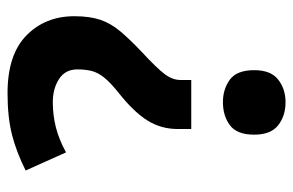

<svg xmlns="http://www.w3.org/2000/svg" viewBox="-154 -610 777 509"><g transform="rotate(-90 234.5 -355.5)"><path d="M242 -724Q344 -724 395 -674Q446 -624 446 -547Q446 -506 436.5 -478Q427 -450 405.5 -424.5Q384 -399 349 -366Q309 -329 293 -308Q277 -287 277 -266V-237H147V-273Q147 -317 169.5 -353Q192 -389 241 -428Q270 -451 283.5 -468Q297 -485 301 -501.5Q305 -518 305 -539Q305 -571 279.5 -587.5Q254 -604 218 -604Q184 -604 152 -596Q120 -588 85 -569L37 -676Q87 -701 133 -712.5Q179 -724 242 -724ZM218 13Q182 13 157 -6.5Q132 -26 132 -70Q132 -116 157 -134.5Q182 -153 218 -153Q253 -153 278 -134.5Q303 -116 303 -70Q303 -26 278 -6.5Q253 13 218 13Z"/></g></svg>

Font: Noto Sans Tamil
Style: Bold
Weight: 700
Designer: Jelle Bosma - Monotype Design Team
Foundry: Monotype Imaging Inc.
Version: Version 2.004; ttfautohint (v1.8.4.7-5d5b)